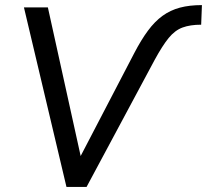

<svg xmlns="http://www.w3.org/2000/svg" viewBox="-20 -734 813 754"><path d="M241 0 74 -705H168L303 -93H282L507 -525Q534 -577 561 -613.5Q588 -650 618.5 -672Q649 -694 686.5 -704Q724 -714 773 -714L770 -637Q727 -637 697 -626Q667 -615 642.5 -585Q618 -555 588 -500L320 0Z"/></svg>

Font: Nunito Sans 10pt SemiCondensed Medium
Style: Italic
Weight: 500
Width: 4
Italic angle: -9°
Designer: Vernon Adams
Foundry: Vernon Adams
Version: Version 3.101;gftools[0.9.27]